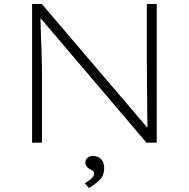

<svg xmlns="http://www.w3.org/2000/svg" viewBox="-20 -720 952 969"><path d="M142 0V-700H191L737 -60L726 -33Q724 -44 724 -82Q724 -120 723 -170.5Q722 -221 722 -272Q722 -323 721.5 -362.5Q721 -402 721 -417V-700H771V0H719L174 -641L184 -669Q184 -654 184.5 -621Q185 -588 186.5 -546.5Q188 -505 189.5 -463.5Q191 -422 191.5 -389.5Q192 -357 192 -344V0ZM429 229 408 205Q424 195 434.5 187Q445 179 450 171.5Q455 164 455 156Q455 146 448 141.5Q441 137 433 133Q424 129 417.5 120.5Q411 112 411 100Q411 86 421.5 76.5Q432 67 447 67Q474 67 490 83Q506 99 506 128Q506 145 501 159.5Q496 174 485.5 185Q475 196 461 207Q447 218 429 229Z"/></svg>

Font: Lexend Exa ExtraLight
Style: Regular
Weight: 250
Designer: Bonnie Shaver-Troup, Thomas Jockin
Foundry: Lexend
Version: Version 1.007